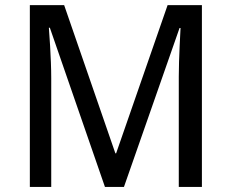

<svg xmlns="http://www.w3.org/2000/svg" viewBox="-20 -734 910 754"><path d="M392.1 0 175.8 -625H171.9Q174.8 -588.9 176.8 -553.2Q178.7 -522.5 179.9 -488.5Q181.2 -454.6 181.2 -426.8V0H97.2V-713.9H231.9L433.1 -131.8H436L638.2 -713.9H772.9V0H682.1V-433.1Q682.1 -458.5 683.1 -491.2Q684.1 -523.9 685.5 -553.7Q687.5 -588.4 689 -624H685.1L466.8 0Z"/></svg>

Font: Genotype
Style: Regular
Weight: 400
Foundry: Ascender Corporation
Version: Version 1.00